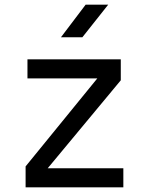

<svg xmlns="http://www.w3.org/2000/svg" viewBox="-20 -805 640 825"><path d="M90 0V-90L398 -468H98V-550H499V-460L185 -82H510V0ZM242 -645 348 -785H445L334 -645Z"/></svg>

Font: JetBrains Mono NL
Style: Regular
Weight: 400
Monospace: yes
Designer: Philipp Nurullin, Konstantin Bulenkov
Foundry: JetBrains
Version: Version 2.305; ttfautohint (v1.8.4.7-5d5b)